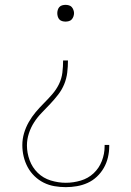

<svg xmlns="http://www.w3.org/2000/svg" viewBox="-20 -548 540 791"><path d="M250 -459Q243 -459 236 -461Q229 -463 224.5 -468Q220 -473 218 -480Q216 -487 216 -494Q216 -500 218 -507Q220 -514 224.5 -519Q229 -524 236 -526Q243 -528 250 -528Q257 -528 264 -526Q271 -524 275.5 -519Q280 -514 282.5 -507Q285 -500 285 -494Q285 -487 282.5 -480Q280 -473 275.5 -468Q271 -463 264 -461Q257 -459 250 -459ZM251 223Q228 223 204.5 219Q181 215 160 204.5Q139 194 122 177.5Q105 161 94 140.5Q83 120 77.5 97Q72 74 72 50Q72 25 79 1Q86 -23 98.5 -45Q111 -67 127 -86Q143 -105 161 -123Q179 -141 195.5 -160Q212 -179 223 -201.5Q234 -224 237 -249Q240 -274 240 -299H260Q260 -274 257 -249Q254 -224 244.5 -201Q235 -178 219.5 -158Q204 -138 186.5 -119.5Q169 -101 151.5 -83Q134 -65 120.5 -44Q107 -23 99 1.5Q91 26 91 51Q91 82 102 112Q113 142 135.5 164Q158 186 189 195.5Q220 205 251 205Q282 205 312.5 196Q343 187 365.5 166Q388 145 399.5 115.5Q411 86 411 55V49H430V55Q430 78 424.5 101Q419 124 407.5 144Q396 164 379 180Q362 196 341 205.5Q320 215 297 219Q274 223 251 223Z"/></svg>

Font: Iosevka Curly Thin
Style: Regular
Weight: 100
Monospace: yes
Designer: Belleve Invis
Foundry: Belleve Invis
Version: Version 22.1.2; ttfautohint (v1.8.4)